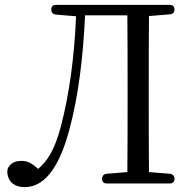

<svg xmlns="http://www.w3.org/2000/svg" viewBox="-20 -751 799 790"><path d="M10 -41C14 0 42 19 81 19C156 19 220 -48 265 -216C303 -356 322 -516 330 -688H504C505 -590 505 -491 505 -391V-336C505 -236 505 -140 504 -43L419 -36C407 -35 400 -27 400 -15C400 -3 407 4 420 4H678C691 4 698 -3 698 -15C698 -27 691 -35 679 -36L593 -43C592 -140 592 -237 592 -336V-391C592 -490 592 -587 593 -685L679 -692C691 -693 698 -700 698 -712C698 -724 691 -731 678 -731H211C198 -731 191 -724 191 -712C191 -700 198 -692 210 -691L293 -684C286 -520 266 -366 230 -229C204 -131 174 -88 137 -56C112 -78 96 -89 69 -89C47 -89 28 -83 16 -65C11 -57 10 -50 10 -41Z"/></svg>

Font: 寒蝉锦书宋
Style: Regular
Weight: 400
Designer: 寒蝉锦书宋{Warren} 思源宋体{Ryoko NISHIZUKA 西塚涼子 (kana & ideographs); Frank Grießhammer (Latin, Greek & Cyrillic); Wenlong ZHANG 
Foundry: Adobe & ChillType
Version: Version 2.000;Glyphs 3.1.1 (3135)